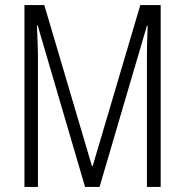

<svg xmlns="http://www.w3.org/2000/svg" viewBox="-20 -734 725 754"><path d="M314 0 128 -634H125Q127 -586 128 -559Q129 -532 129 -519V0H76V-714H154L341 -82H344L531 -714H611V0H557V-516Q557 -530 557.5 -557.5Q558 -585 560 -633H557L371 0Z"/></svg>

Font: Noto Sans Myanmar ExtraCondensed Light
Style: Regular
Weight: 300
Width: 2
Designer: Monotype Design Team
Foundry: Monotype Imaging Inc.
Version: Version 2.107; ttfautohint (v1.8.4.7-5d5b)